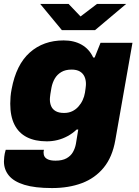

<svg xmlns="http://www.w3.org/2000/svg" viewBox="-21 -745 707 974"><path d="M243 209Q156 209 102.5 192.5Q49 176 24 145.5Q-1 115 -1 74Q-1 67 0.5 51Q2 35 8 15H202Q201 18 200.5 22Q200 26 200 29Q200 41 205.5 50Q211 59 224.5 64.5Q238 70 261 70Q295 70 316.5 58Q338 46 349 26.5Q360 7 364 -15Q367 -33 370 -51.5Q373 -70 376 -88H368Q347 -68 322 -54.5Q297 -41 270.5 -34.5Q244 -28 216 -28Q157 -28 115.5 -49Q74 -70 52.5 -112.5Q31 -155 31 -219Q31 -236 32.5 -254.5Q34 -273 38 -293Q61 -417 130 -478.5Q199 -540 302 -540Q355 -540 393.5 -518Q432 -496 452 -453H459L489 -528H651L564 -34Q549 52 505 105.5Q461 159 394.5 184Q328 209 243 209ZM304 -172Q327 -172 345 -180.5Q363 -189 376.5 -204Q390 -219 398.5 -237.5Q407 -256 410 -275Q412 -288 413 -296Q414 -304 414.5 -309.5Q415 -315 415 -319Q415 -340 407.5 -356.5Q400 -373 384 -382.5Q368 -392 342 -392Q311 -392 290 -379.5Q269 -367 257 -346.5Q245 -326 240 -300Q236 -279 234.5 -267.5Q233 -256 232.5 -250.5Q232 -245 232 -241Q232 -221 239 -205.5Q246 -190 262 -181Q278 -172 304 -172ZM619 -725 461 -592H293L183 -725H327L412 -636H354L471 -725Z"/></svg>

Font: Archivo SemiBold Black
Style: Italic
Weight: 900
Italic angle: -10°
Version: Version 2.001